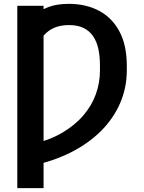

<svg xmlns="http://www.w3.org/2000/svg" viewBox="-20 -757 735 981"><path d="M202.6 -727.5V204.1H68.4V-727.5ZM139.6 90.3V-19Q229 -39.1 294.9 -77.1Q360.8 -115.2 404.5 -165.8Q448.2 -216.3 469.5 -275.1Q490.7 -334 490.7 -395.5V-422.9Q490.7 -469.7 482.4 -507.6Q474.1 -545.4 455.3 -572.5Q436.5 -599.6 406.5 -614.3Q376.5 -628.9 333 -628.9Q282.7 -628.9 248 -610.8Q213.4 -592.8 192.1 -560.5Q170.9 -528.3 161.6 -486.3V-681.6Q188 -706.5 230 -721.9Q272 -737.3 331.5 -737.3Q419.4 -737.3 486.1 -701.9Q552.7 -666.5 590.3 -596.2Q627.9 -525.9 627.9 -420.9V-395.5Q627.4 -307.1 593.3 -228.8Q559.1 -150.4 494.9 -86.7Q430.7 -22.9 340.8 22.2Q251 67.4 139.6 90.3Z"/></svg>

Font: Inter 20pt SemiBold
Style: Regular
Weight: 600
Version: Version 4.001;git-66647c0bb